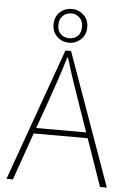

<svg xmlns="http://www.w3.org/2000/svg" viewBox="-59 -911 637 953"><g transform="rotate(5 260.0 -434.0)"><path d="M10 0 246 -660H274L510 0H476L394 -236H125L42 0ZM182 -396 135 -264H384L338 -396Q317 -456 298.5 -510.5Q280 -565 262 -626H258Q240 -565 221.5 -510.5Q203 -456 182 -396ZM260 -700Q225 -700 200.5 -723.5Q176 -747 176 -784Q176 -822 200.5 -845Q225 -868 260 -868Q294 -868 319 -845Q344 -822 344 -784Q344 -747 319 -723.5Q294 -700 260 -700ZM260 -722Q283 -722 300.5 -737.5Q318 -753 318 -784Q318 -813 300.5 -829.5Q283 -846 260 -846Q235 -846 217.5 -829.5Q200 -813 200 -784Q200 -753 217.5 -737.5Q235 -722 260 -722Z"/></g></svg>

Font: Assistant ExtraLight
Style: Regular
Weight: 200
Designer: Hebrew By Ben Nathan, Latin by Paul Hunt
Version: Version 3.000